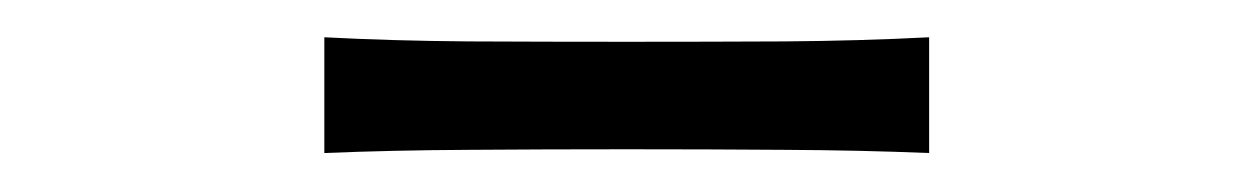

<svg xmlns="http://www.w3.org/2000/svg" viewBox="-20 -739 665 102"><path d="M152.3 -657.7V-719.2Q188.5 -717.3 228.8 -717Q269 -716.8 313 -716.8Q356.4 -716.8 396.7 -717Q437 -717.3 473.6 -719.2V-657.7Q437 -659.2 396.7 -659.4Q356.4 -659.7 313 -659.7Q269 -659.7 228.8 -659.4Q188.5 -659.2 152.3 -657.7Z"/></svg>

Font: Pinar-FD Regular
Style: FD-Regular
Weight: 400
Designer: Amin Abedi
Version: Version 3.000